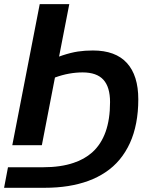

<svg xmlns="http://www.w3.org/2000/svg" viewBox="-36 -708 764 936"><path d="M2.9 107.4H172.4Q260.3 107.4 322.8 85.9Q375 68.8 413.1 35.2Q435.1 15.6 451.4 -9.5Q467.8 -34.7 478.8 -65.4Q489.7 -96.2 495.1 -132.3Q500.5 -168.5 500.5 -210.4Q500.5 -283.7 468 -319.3Q435.5 -355 366.7 -355Q334 -355 300.3 -348.9Q266.6 -342.8 231.9 -330.1L168 0H23.9L157.7 -688H301.8L252 -432.1L268.6 -438Q310.1 -451.7 343.8 -456.8Q377.4 -461.9 417 -461.9Q526.9 -461.9 582.5 -401.1Q638.2 -340.3 638.2 -223.6Q638.2 -162.1 627.9 -108.6Q617.7 -55.2 597.4 -10.7Q577.1 33.7 547.4 69.6Q517.6 105.5 478 131.8Q440.9 156.7 395.3 173.6Q349.6 190.4 296.1 199Q242.7 207.5 181.2 207.5H-16.1Z"/></svg>

Font: Arimo
Style: Italic
Weight: 400
Italic angle: -12°
Designer: Steve Matteson
Foundry: Monotype Imaging Inc.
Version: Version 1.33